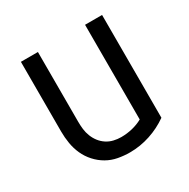

<svg xmlns="http://www.w3.org/2000/svg" viewBox="-126 -637 752 762"><g transform="rotate(-30 250.0 -256.0)"><path d="M260 8Q233 8 206 3Q179 -2 155.5 -15.5Q132 -29 113.5 -49.5Q95 -70 84 -94.5Q73 -119 68.5 -146Q64 -173 64 -200V-520H142V-200Q142 -183 144 -166Q146 -149 152.5 -132.5Q159 -116 169.5 -102.5Q180 -89 194.5 -79.5Q209 -70 226 -66Q243 -62 260 -62Q286 -62 311 -68Q336 -74 358 -86V-520H436V-49Q398 -22 352.5 -7Q307 8 260 8Z"/></g></svg>

Font: Moesevka
Style: Regular
Weight: 400
Monospace: yes
Designer: Belleve Invis
Foundry: Belleve Invis
Version: Version 32.5.0; ttfautohint (v1.8.4)